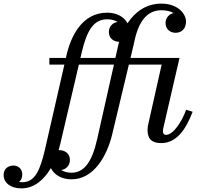

<svg xmlns="http://www.w3.org/2000/svg" viewBox="-205 -780 1108 1060"><path d="M858.5 -163 822.5 -174C799.5 -108 751 -35.5 712 -35.5C699.5 -35.5 694.5 -44 694.5 -54.5C694.5 -59.5 695 -66.5 696.5 -72.5L786 -460H515.5L534.5 -540C557.5 -660.5 606 -723.5 686.5 -723.5C712 -723.5 736 -718 754 -708C731.5 -703.5 709 -684 709 -653.5C709 -613.5 740 -599 765 -599C795.5 -599 822 -620 822 -661C822 -703 777.5 -760 686.5 -760C602 -760 540.5 -714.5 499 -651.5C482.5 -682.5 446 -710 386.5 -710C251.5 -710 185 -585.5 159 -461.5L158.5 -460H67.5V-423.5H150.5L44.5 40C17 159.5 -11.5 226 -82 226C-88.5 226 -94.5 225.5 -100 224.5C-89 216 -82 201.5 -82 183.5C-82 151 -105.5 134 -130.5 134C-161 134 -185 153 -185 186C-185 228 -148 260 -87 260C-16.5 260 38 212.5 76 148C91.5 180 128.5 210 190.5 210C310.5 210 385 84.5 414.5 -38.5L506.5 -423.5H687.5L611.5 -85C610.5 -79 609.5 -68 609.5 -63C609.5 -13 633 10 685 10C768.5 10 820.5 -63 858.5 -163ZM246 -490C274 -610 311 -673.5 386.5 -673.5C410 -673.5 429.5 -668 444.5 -658.5C421 -656.5 396 -636.5 396 -603.5C396 -564 428 -549.5 453 -549C449 -536.5 446 -524 443.5 -511.5L432 -460H239ZM181 103.5C181 63.5 148.5 49 123.5 49C121.5 49 120 49 118.5 49C122 36.5 125.5 24 128.5 11.5L230.5 -423.5H424L331 -10C304 110 261 173.5 190.5 173.5C167 173.5 147.5 168 132.5 158.5C156 156.5 181 136.5 181 103.5Z"/></svg>

Font: Bodoni* 06pt
Style: Italic
Weight: 400
Italic angle: -13°
Version: Version 2.3